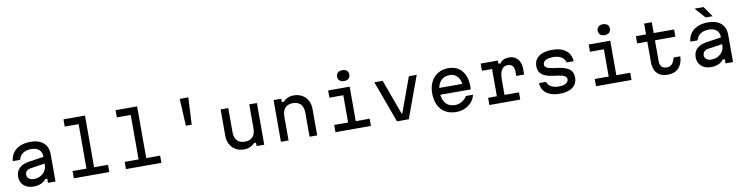

<svg xmlns="http://www.w3.org/2000/svg" viewBox="-18 -1776 10537 2721"><g transform="rotate(-10 5250.0 -416.0)"><path d="M530 -279 316 -247Q274 -240 253.5 -219Q233 -198 233 -163Q233 -131 261 -109.5Q289 -88 332 -88Q383 -88 426 -110.5Q469 -133 493.5 -172.5Q518 -212 518 -259V-380Q518 -443 478.5 -478Q439 -513 368 -513Q294 -513 247 -481Q200 -449 186 -390H80Q86 -459 123 -510Q160 -561 224 -588.5Q288 -616 372 -616Q494 -616 560 -557Q626 -498 626 -388V0H518V-60H488Q459 -22 415 -3Q371 16 310 16Q251 16 207 -6Q163 -28 139.5 -67.5Q116 -107 116 -160Q116 -234 165 -281.5Q214 -329 305 -342L530 -376Z M1200 -848V-104H1400V0H890V-104H1090V-744H890V-848Z M1950 -848V-104H2150V0H1640V-104H1840V-744H1640V-848Z M2687 -848 2667 -458H2583L2563 -848Z M3630 0H3520V-48H3490Q3465 -18 3425 -1Q3385 16 3339 16Q3270 16 3217.5 -14Q3165 -44 3136.5 -98.5Q3108 -153 3108 -224V-600H3218V-254Q3218 -175 3257 -132.5Q3296 -90 3369 -90Q3442 -90 3481 -132.5Q3520 -175 3520 -254V-600H3630Z M3870 -600H3980V-552H4010Q4035 -582 4075 -599Q4115 -616 4161 -616Q4230 -616 4282.5 -586Q4335 -556 4363.5 -501.5Q4392 -447 4392 -376V0H4282V-346Q4282 -425 4243 -467.5Q4204 -510 4131 -510Q4058 -510 4019 -467.5Q3980 -425 3980 -346V0H3870Z M4965 -600V-104H5165V0H4655V-104H4855V-496H4655V-600ZM4814 -770Q4814 -807 4837.5 -827.5Q4861 -848 4902 -848Q4943 -848 4966.5 -827.5Q4990 -807 4990 -770Q4990 -733 4966.5 -712.5Q4943 -692 4902 -692Q4861 -692 4837.5 -712.5Q4814 -733 4814 -770Z M5320 -600H5440L5624 -97H5634L5817 -600H5930L5710 0H5540Z M6585 -362 6548 -305Q6548 -406 6506 -461Q6464 -516 6388 -516Q6304 -516 6256 -459.5Q6208 -403 6208 -305Q6208 -200 6256 -142Q6304 -84 6392 -84Q6447 -84 6490.5 -110Q6534 -136 6564 -184H6668Q6645 -94 6569.5 -39Q6494 16 6392 16Q6302 16 6236 -22.5Q6170 -61 6135 -133.5Q6100 -206 6100 -305Q6100 -398 6136 -468.5Q6172 -539 6237 -577.5Q6302 -616 6388 -616Q6468 -616 6527.5 -579Q6587 -542 6618.5 -472Q6650 -402 6650 -307Q6650 -292 6648 -264H6185V-362Z M7098 -600V-554H7128Q7147 -584 7181 -600Q7215 -616 7258 -616Q7338 -616 7384 -563.5Q7430 -511 7430 -420V-340H7316V-404Q7316 -457 7292 -484.5Q7268 -512 7222 -512Q7164 -512 7135 -463.5Q7106 -415 7106 -320V-104H7314V0H6870V-104H6996V-496H6850V-600Z M7884 -88Q7954 -88 7989 -109Q8024 -130 8024 -172Q8024 -198 7995.5 -215Q7967 -232 7910 -240L7824 -252Q7718 -267 7669 -308.5Q7620 -350 7620 -426Q7620 -516 7689 -566Q7758 -616 7882 -616Q8006 -616 8077.5 -560Q8149 -504 8154 -404H8054Q8039 -456 7995 -484Q7951 -512 7880 -512Q7806 -512 7768 -491Q7730 -470 7730 -428Q7730 -402 7758.5 -385Q7787 -368 7844 -360L7930 -348Q8036 -333 8085 -291.5Q8134 -250 8134 -174Q8134 -84 8067.5 -34Q8001 16 7882 16Q7761 16 7691 -36.5Q7621 -89 7616 -184H7717Q7732 -138 7774.5 -113Q7817 -88 7884 -88Z M8715 -600V-104H8915V0H8405V-104H8605V-496H8405V-600ZM8564 -770Q8564 -807 8587.5 -827.5Q8611 -848 8652 -848Q8693 -848 8716.5 -827.5Q8740 -807 8740 -770Q8740 -733 8716.5 -712.5Q8693 -692 8652 -692Q8611 -692 8587.5 -712.5Q8564 -733 8564 -770Z M9340 -600H9634V-496H9340V-200Q9340 -145 9365 -116.5Q9390 -88 9440 -88Q9487 -88 9515 -118Q9543 -148 9557 -210H9655Q9649 -101 9592 -42.5Q9535 16 9436 16Q9337 16 9283.5 -40Q9230 -96 9230 -200V-496H9084V-600H9230V-756H9340Z M10280 -279 10066 -247Q10024 -240 10003.5 -219Q9983 -198 9983 -163Q9983 -131 10011 -109.5Q10039 -88 10082 -88Q10133 -88 10176 -110.5Q10219 -133 10243.5 -172.5Q10268 -212 10268 -259V-380Q10268 -443 10228.5 -478Q10189 -513 10118 -513Q10044 -513 9997 -481Q9950 -449 9936 -390H9830Q9836 -459 9873 -510Q9910 -561 9974 -588.5Q10038 -616 10122 -616Q10244 -616 10310 -557Q10376 -498 10376 -388V0H10268V-60H10238Q10209 -22 10165 -3Q10121 16 10060 16Q10001 16 9957 -6Q9913 -28 9889.5 -67.5Q9866 -107 9866 -160Q9866 -234 9915 -281.5Q9964 -329 10055 -342L10280 -376ZM10104 -690 9970 -840H10100L10204 -690Z"/></g></svg>

Font: Martian Mono VF sWd Rg
Style: Regular
Weight: 400
Width: 6
Monospace: yes
Designer: Roman Shamin
Foundry: Evil Martians
Version: Version 1.100